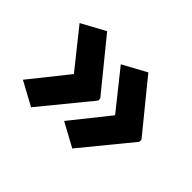

<svg xmlns="http://www.w3.org/2000/svg" viewBox="-99 -681 814 814"><g transform="rotate(45 307.5 -274.0)"><path d="M328.1 -267.1 147 -45.9 40 -104 175.8 -273.9 40 -443.8 147 -502 328.1 -279.8ZM575.2 -267.1 394 -45.9 287.1 -104 422.9 -273.9 287.1 -443.8 394 -502 575.2 -279.8Z"/></g></svg>

Font: OpenSans-Bold
Style: Bold
Weight: 700
Foundry: Ascender Corporation
Version: Version 1.10